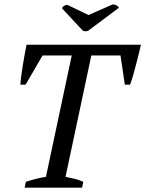

<svg xmlns="http://www.w3.org/2000/svg" viewBox="-20 -870 673 890"><path d="M360.4 0H94.2L100.1 -27.3Q122.6 -34.7 145 -40.5Q167.5 -46.4 192.9 -50.3L312.5 -612.8H177.2L98.6 -477.5H74.7Q75.7 -496.6 78.9 -520.8Q82 -544.9 86.2 -570.1Q90.3 -595.2 94.7 -619.4Q99.1 -643.6 103 -662.6H633.3Q628.9 -643.6 623 -619.6Q617.2 -595.7 610.6 -570.6Q604 -545.4 597.2 -521.2Q590.3 -497.1 583 -477.5H558.6L538.6 -612.8H403.3L283.7 -50.3Q307.1 -45.9 327.4 -40.8Q347.7 -35.6 366.2 -27.3ZM502.4 -849.6Q506.8 -849.6 511.5 -848.4Q516.1 -847.2 520.3 -845Q524.4 -842.8 527.3 -839.8Q530.3 -836.9 531.2 -834L388.7 -727.5Q383.3 -725.1 376.2 -725.1Q369.1 -725.1 364.3 -727.5L267.6 -831.1Q269 -837.9 276.1 -842.5Q283.2 -847.2 293 -847.2L390.1 -800.3Z"/></svg>

Font: PT Astra Serif
Style: Italic
Weight: 400
Italic angle: -16°
Designer: A.Korolkova, I. Chaeva
Foundry: ParaType Ltd
Version: Version 1.001